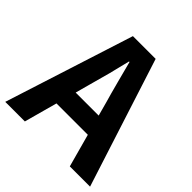

<svg xmlns="http://www.w3.org/2000/svg" viewBox="-199 -889 1039 1039"><g transform="rotate(45 320.5 -370.0)"><path d="M406 -305 384 -386Q371 -430 351 -506Q326 -603 319 -628H315Q287 -508 252 -386L230 -305ZM438 -190H198L146 0H-4L233 -740H407L645 0H490Z"/></g></svg>

Font: KaiGen Gothic SC Bold
Style: Bold
Weight: 700
Designer: Ryoko NISHIZUKA Ë•øÂ°öÊ∂ºÂ≠ê (kana & ideographs); Paul D. Hunt (Latin, Greek & Cyrillic); Wenlong ZHANG Âº†ÊñáÈæô (bopom
Version: Version 1.001 October 10, 2014